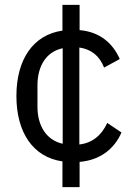

<svg xmlns="http://www.w3.org/2000/svg" viewBox="-20 -650 554 784"><path d="M235 114H305V11C389 4 447 -42 476 -109L418 -148C394 -96 356 -66 304 -60V-456C353 -449 387 -421 405 -374L469 -409C441 -473 388 -520 305 -527V-630H235V-525C116 -508 47 -408 47 -258C47 -109 115 -8 235 9ZM133 -214V-302C133 -379 168 -439 236 -453V-63C168 -78 133 -138 133 -214Z"/></svg>

Font: Braiins Sans
Style: Regular
Weight: 400
Designer: Mike Abbink, Paul van der Laan, Pieter van Rosmalen, Jiri Chlebus, Lubos Buracinsky
Foundry: Bold Monday, Sudetype
Version: Version 1.000;hotconv 1.0.109;makeotfexe 2.5.65596